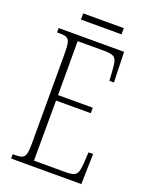

<svg xmlns="http://www.w3.org/2000/svg" viewBox="-153 -907 767 987"><g transform="rotate(20 230.0 -414.0)"><path d="M34 0V-24H51Q75 -24 87 -30Q99 -36 103.5 -54Q108 -72 108 -108V-605Q108 -642 103.5 -660Q99 -678 87 -684Q75 -690 51 -690H34V-714H392L397 -548H372L369 -596Q367 -633 362 -652Q357 -671 341.5 -677.5Q326 -684 294 -684H149V-389H339V-359H149L148 -30H320Q351 -30 365.5 -36Q380 -42 385.5 -57.5Q391 -73 393 -102L397 -166H422L418 0ZM127 -794V-828H349V-794Z"/></g></svg>

Font: Noto Serif ExtraCondensed ExtraLight
Style: Regular
Weight: 200
Width: 2
Designer: Monotype Design Team
Foundry: Monotype Imaging Inc.
Version: Version 2.015